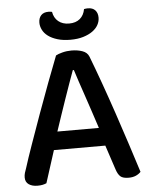

<svg xmlns="http://www.w3.org/2000/svg" viewBox="-56 -852 714 908"><g transform="rotate(-5 301.0 -398.5)"><path d="M421 -152H177L128 1Q119 5 109 7Q99 9 85 9Q60 9 44 -2Q28 -13 28 -35Q28 -46 31 -56.5Q34 -67 39 -80Q52 -122 75.5 -188.5Q99 -255 125.5 -329Q152 -403 179 -474.5Q206 -546 226 -597Q236 -603 257 -608.5Q278 -614 300 -614Q329 -614 352 -606Q375 -598 383 -578Q405 -521 431 -448.5Q457 -376 483 -299Q509 -222 533 -148Q557 -74 576 -14Q567 -4 552.5 2.5Q538 9 518 9Q491 9 479 -1.5Q467 -12 459 -37ZM299 -521Q289 -494 277 -460Q265 -426 252 -388.5Q239 -351 226 -312.5Q213 -274 201 -238H398Q385 -278 371.5 -318.5Q358 -359 345.5 -396Q333 -433 322 -465.5Q311 -498 304 -521ZM301 -742Q333 -742 352.5 -758.5Q372 -775 377 -804Q382 -805 386 -805.5Q390 -806 395 -806Q418 -806 430 -793Q442 -780 442 -758Q442 -740 433 -723.5Q424 -707 406 -694Q388 -681 361.5 -673Q335 -665 301 -665Q266 -665 239.5 -673Q213 -681 195.5 -694Q178 -707 169.5 -724Q161 -741 161 -758Q161 -780 173 -793Q185 -806 208 -806Q213 -806 217 -805.5Q221 -805 225 -804Q230 -775 250 -758.5Q270 -742 301 -742Z"/></g></svg>

Font: Baloo Bhai 2 Medium
Style: Regular
Weight: 500
Designer: Supriya Tembe, Noopur Datye and Ek Type
Foundry: Ek Type
Version: Version 1.640;PS 1.000;hotconv 16.6.51;makeotf.lib2.5.65220;